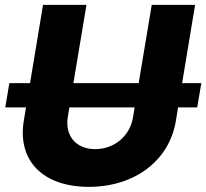

<svg xmlns="http://www.w3.org/2000/svg" viewBox="-20 -747 835 777"><path d="M794.7 -410.5H717L769.5 -727.3H594.1L541.2 -410.5H277L329.9 -727.3H154.1L101.6 -410.5H17.8L1.4 -312.5H85.2L76.3 -258.2C49.7 -95.5 154.8 9.2 339.5 9.2C523.4 9.2 665.1 -95.5 691.8 -258.2L700.6 -312.5H778.1ZM518.5 -273.4C506.7 -198.2 443.9 -143.5 365.1 -143.5C286.9 -143.5 242.5 -198.2 254.3 -273.4L260.7 -312.5H524.9Z"/></svg>

Font: TID UI Extra Bold
Style: Italic
Weight: 800
Italic angle: -9.39999°
Designer: The TID Project Authors
Foundry: Bakken & Bæck
Version: Version 1.001;hotconv 1.0.109;makeotfexe 2.5.65596